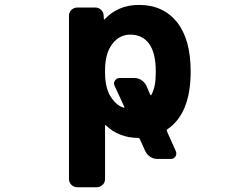

<svg xmlns="http://www.w3.org/2000/svg" viewBox="-20 -578 1040 795"><path d="M300.8 197.3Q286.1 197.3 275.9 187.5Q265.6 177.7 265.6 163.1V-512.7Q265.6 -527.3 275.9 -537.1Q286.1 -546.9 300.8 -546.9H374Q388.7 -546.9 398.9 -537.1Q409.2 -527.3 409.2 -512.7L410.2 -499Q410.2 -498 411.1 -497.6Q412.1 -497.1 413.1 -498Q468.8 -557.6 555.7 -557.6Q655.3 -557.6 712.9 -486.3Q769.5 -415 769.5 -282.2Q769.5 -191.4 743.2 -129.9Q718.8 -73.2 671.9 -42Q668.9 -39.1 670.9 -35.2L708 47.9Q712.9 59.6 706.5 69.8Q700.2 80.1 687.5 80.1H631.8Q615.2 80.1 602.1 71.3Q588.9 62.5 582 48.8L558.6 -2.9Q556.6 -6.8 551.8 -6.8Q470.7 -7.8 418 -59.6Q418 -60.5 416.5 -60.1Q415 -59.6 415 -57.6V163.1Q415 177.7 404.8 187.5Q394.5 197.3 380.9 197.3ZM519.5 -434.6Q474.6 -434.6 445.3 -396.5Q415 -357.4 415 -287.1V-277.3Q415 -207 444.3 -168.9Q466.8 -138.7 493.2 -131.8Q493.2 -131.8 494.1 -131.8Q494.1 -131.8 495.1 -132.8Q496.1 -133.8 495.1 -134.8L454.1 -223.6Q449.2 -234.4 456.1 -244.6Q462.9 -254.9 474.6 -254.9H537.1Q552.7 -254.9 565.9 -246.1Q579.1 -237.3 585.9 -223.6L602.5 -184.6Q603.5 -183.6 605 -183.6Q606.4 -183.6 606.4 -184.6Q625 -216.8 625 -276.4Q625 -279.3 625 -282.2Q625 -360.4 596.7 -397.5Q569.3 -434.6 519.5 -434.6Z"/></svg>

Font: Rounded-L Mgen+ 1mn bold
Style: Bold
Weight: 700
Designer: [Source Han Sans]
Ryoko NISHIZUKA  (kana & ideographs); Paul D. Hunt (Latin, Greek & Cyrillic); Wenlong ZHANG  (bopomofo
Version: Version 1.059.20150602